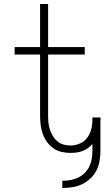

<svg xmlns="http://www.w3.org/2000/svg" viewBox="-20 -755 540 958"><path d="M291 183V147Q311 147 331 143.5Q351 140 369 131.5Q387 123 401.5 109Q416 95 425 77Q434 59 437.5 39.5Q441 20 441 0V-37Q431 -25 418.5 -16Q406 -7 391.5 -1.5Q377 4 361.5 6Q346 8 331 8Q308 8 285.5 2.5Q263 -3 244.5 -16.5Q226 -30 213 -49Q200 -68 192.5 -89.5Q185 -111 182.5 -134Q180 -157 180 -180V-483H53V-520H180V-735H220V-520H403V-483H220V-180Q220 -162 221.5 -144.5Q223 -127 228.5 -110Q234 -93 243 -77.5Q252 -62 265.5 -50.5Q279 -39 296 -34Q313 -29 331 -29Q354 -29 376.5 -38Q399 -47 413.5 -65.5Q428 -84 434.5 -107Q441 -130 441 -154V-169H481Q481 -166 481.5 -163.5Q482 -161 482 -159Q482 -157 481.5 -154.5Q481 -152 481 -150V0Q481 25 476.5 50Q472 75 460.5 97Q449 119 430 136.5Q411 154 388.5 164.5Q366 175 341 179Q316 183 291 183Z"/></svg>

Font: Zed Sans Extralight
Style: Regular
Weight: 200
Designer: Belleve Invis
Foundry: Belleve Invis
Version: Version 1.0.0; ttfautohint (v1.8.4)